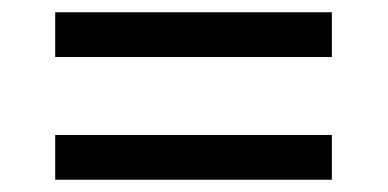

<svg xmlns="http://www.w3.org/2000/svg" viewBox="-20 -479 632 313"><path d="M70 -459H521V-386H70ZM70 -259H521V-186H70Z"/></svg>

Font: hexoriya15
Style: Book
Weight: 400
Designer: Jelle Bosma - Monotype Design Team
Foundry: Monotype Imaging Inc.
Version: Version 2.003